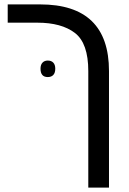

<svg xmlns="http://www.w3.org/2000/svg" viewBox="-20 -612 585 872"><path d="M381 -289Q381 -416 320 -462.5Q259 -509 150 -509H15V-592H162Q475 -592 475 -289V240H381ZM197 -337Q213 -337 222 -327.5Q231 -318 231 -300Q231 -281 222 -271.5Q213 -262 197 -262Q164 -262 164 -300Q164 -318 173 -327.5Q182 -337 197 -337Z"/></svg>

Font: Noto Sans Hebrew
Style: Regular
Weight: 400
Designer: Monotype Design Team
Foundry: Monotype Imaging Inc.
Version: Version 1.000